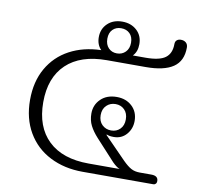

<svg xmlns="http://www.w3.org/2000/svg" viewBox="-72 -699 795 774"><g transform="rotate(10 325.0 -312.0)"><path d="M56 -249Q56 -324 87.5 -379Q119 -434 175 -464Q231 -494 304 -496Q285 -515 285 -546Q285 -580 308 -602Q331 -624 368 -624Q404 -624 427.5 -602.5Q451 -581 451 -546Q451 -515 433 -497H485Q542 -497 566 -515Q590 -533 590 -571Q590 -582 596.5 -587.5Q603 -593 613 -593Q626 -593 634 -586Q642 -579 642 -566Q642 -511 604.5 -485.5Q567 -460 492 -460H333Q226 -460 168 -405Q110 -350 110 -249Q110 -148 168 -92.5Q226 -37 333 -37H460Q447 -42 430 -59L351 -145Q331 -167 320 -188.5Q309 -210 309 -238Q309 -273 333.5 -297Q358 -321 399 -321Q437 -321 461.5 -298Q486 -275 486 -238Q486 -206 466 -183Q446 -160 414 -160Q395 -160 385 -165L384 -163L472 -73Q492 -53 507 -45Q522 -37 542 -37H590Q618 -37 618 -15Q618 -8 614 -4Q610 0 605 0H315Q240 0 181 -30Q122 -60 89 -116.5Q56 -173 56 -249ZM417 -546Q417 -570 403.5 -583.5Q390 -597 368 -597Q347 -597 333.5 -583.5Q320 -570 320 -546Q320 -522 333.5 -508Q347 -494 368 -494Q389 -494 403 -508Q417 -522 417 -546ZM450 -238Q450 -263 435.5 -277.5Q421 -292 399 -292Q377 -292 362 -277.5Q347 -263 347 -238Q347 -213 362 -198.5Q377 -184 399 -184Q421 -184 435.5 -198.5Q450 -213 450 -238Z"/></g></svg>

Font: Maitree Light
Style: Regular
Weight: 300
Designer: CadsonDemak Team
Foundry: CadsonDemak
Version: Version 1.001